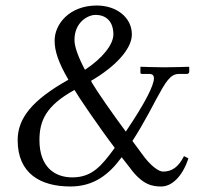

<svg xmlns="http://www.w3.org/2000/svg" viewBox="-20 -664 745 696"><path d="M250 -338C261 -318 339 -203 396 -128C347 -61 313 -21 242 -21C179 -21 123 -58 123 -156C123 -227 147 -281 250 -338ZM421 -94 450 -57C497 8 534 12 565 12C600 12 640 -20 663 -90L647 -98C627 -59 604 -42 571 -42C555 -42 525 -63 494 -107L460 -153C500 -214 545 -302 545 -302C581 -368 597 -396 629 -396H657C661 -396 666 -398 666 -404V-420L664 -422C664 -422 611 -420 577 -420C543 -420 490 -422 490 -422L489 -420V-403C489 -400 489 -396 494 -396H522C532 -396 538 -391 538 -380C538 -355 507 -292 436 -187C390 -249 332 -332 314 -363L310 -371C393 -419 458 -484 458 -539C458 -602 401 -644 331 -644C231 -644 178 -576 178 -517C178 -479 191 -439 228 -375C96 -301 44 -235 44 -156C44 -34 128 12 235 12C320 12 375 -31 421 -94ZM288 -411C262 -460 250 -496 250 -519C250 -585 300 -610 326 -610C367 -610 391 -584 391 -539C391 -503 352 -453 288 -411Z"/></svg>

Font: Linux Libertine O C
Style: Regular
Weight: 400
Designer: Philipp H. Poll
Foundry: Philipp H. Poll
Version: Version 4.0.3